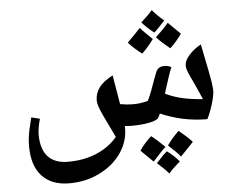

<svg xmlns="http://www.w3.org/2000/svg" viewBox="-55 -624 1155 944"><g transform="rotate(-5 522.5 -151.5)"><path d="M250 255Q163 255 115.5 204Q68 153 68 56Q68 38 70 18Q72 -2 77.5 -27Q83 -52 91 -84L133 -74Q120 -27 120 3Q120 75 153.5 112Q187 149 253 149Q305 149 349.5 137.5Q394 126 431.5 103.5Q469 81 497 48Q464 -20 441.5 -68Q419 -116 419 -138Q419 -174 440 -202.5Q461 -231 508 -255Q510 -242 513 -223Q516 -204 521 -176.5Q526 -149 532 -111Q549 -108 564 -106.5Q579 -105 592 -105Q615 -105 630.5 -107Q646 -109 669 -115Q677 -129 691 -166Q700 -193 708 -213.5Q716 -234 722 -250Q728 -266 738.5 -272.5Q749 -279 766 -279Q785 -279 799 -270Q792 -255 781 -221.5Q770 -188 756 -143Q798 -123 841.5 -113.5Q885 -104 940 -100Q931 -121 920.5 -144.5Q910 -168 898 -194Q886 -218 878 -237.5Q870 -257 870 -273Q870 -296 894 -323Q918 -350 953 -369Q959 -338 966 -304Q973 -270 979 -240Q986 -205 990 -179Q994 -153 994 -136Q994 -122 988 -97Q982 -72 972.5 -45.5Q963 -19 953 0Q891 0 833 -12.5Q775 -25 723 -48L713 -28Q706 -16 669 -8Q650 -4 628 -2Q606 0 580 0Q572 0 563.5 -0.5Q555 -1 546 -2V10Q546 75 506.5 132Q467 189 398 222Q364 239 327 247Q290 255 250 255ZM662 -349Q641 -365 624.5 -380Q608 -395 596 -409Q612 -424 628 -441Q644 -458 661 -476Q668 -467 683 -452Q698 -437 720 -416Q707 -398 692.5 -381Q678 -364 662 -349ZM802 -363Q782 -379 766 -393.5Q750 -408 736 -423Q749 -435 765.5 -451.5Q782 -468 800 -489Q809 -480 824 -465.5Q839 -451 860 -430Q848 -413 833.5 -396Q819 -379 802 -363ZM730 -447Q712 -461 697 -475Q682 -489 671 -502Q690 -519 704 -533Q718 -547 727 -558Q738 -545 752 -531Q766 -517 784 -502Q765 -481 751.5 -467Q738 -453 730 -447ZM807 45Q829 63 845.5 78Q862 93 872 105Q858 120 841.5 137Q825 154 808 172Q801 162 786 147.5Q771 133 749 112Q771 79 807 45ZM670 59Q689 74 705.5 89Q722 104 736 118Q722 130 706.5 147Q691 164 672 185Q657 170 642 155.5Q627 141 612 126Q623 108 638 91.5Q653 75 670 59ZM741 140Q778 168 800 195Q784 209 769.5 222.5Q755 236 744 250Q723 225 687 194Q706 173 719.5 159.5Q733 146 741 140Z"/></g></svg>

Font: Noto Naskh Arabic SemiBold
Style: Regular
Weight: 600
Designer: Monotype Design Team, David Williams, Mohamad Dakak and Nizar Qandah
Foundry: Monotype Imaging Inc.
Version: Version 2.016